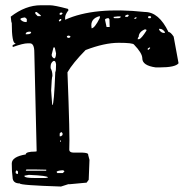

<svg xmlns="http://www.w3.org/2000/svg" viewBox="-20 -678 718 724"><path d="M526.4 -632.8Q579.1 -632.8 615.2 -557.6Q623 -557.6 634.8 -540L653.3 -439.5Q641.6 -423.8 581.1 -423.8H567.4Q516.6 -430.7 516.6 -458Q516.6 -477.5 485.4 -509.8Q481.4 -516.6 427.7 -516.6Q374 -516.6 302.7 -489.3Q253.9 -439.5 234.4 -405.3Q244.1 -159.2 241.2 -114.3Q241.2 -102.5 257.8 -102.5H291Q312.5 -101.6 312.5 -95.7V-93.8L317.4 -75.2L314.5 0L306.6 10.7L243.2 16.6H237.3L210 25.4Q54.7 20.5 54.7 13.7Q27.3 13.7 27.3 -10.7Q24.4 -29.3 24.4 -61.5Q24.4 -86.9 77.1 -95.7Q77.1 -106.4 113.3 -106.4L118.2 -107.4V-109.4L109.4 -480.5Q109.4 -514.6 92.8 -514.6H84Q67.4 -514.6 29.3 -501L27.3 -502.9V-505.9Q27.3 -508.8 38.1 -512.7V-514.6Q24.4 -514.6 24.4 -591.8Q22.5 -591.8 20.5 -615.2Q76.2 -658.2 133.8 -658.2H168Q185.5 -658.2 236.3 -644.5L238.3 -639.6Q225.6 -623 225.6 -612.3V-603.5Q335 -653.3 526.4 -632.8ZM170.9 -427.7V-420.9Q177.7 -409.2 177.7 -391.6Q174.8 -385.7 172.9 -336.9L176.8 -282.2H177.7Q183.6 -282.2 188.5 -407.2Q191.4 -407.2 191.4 -435.5Q189.5 -448.2 184.6 -448.2H181.6Q170.9 -441.4 170.9 -427.7ZM72.3 -15.6V-13.7Q72.3 -6.8 111.3 -6.8H152.3L161.1 -8.8Q161.1 -15.6 88.9 -18.6ZM325.2 -574.2V-571.3Q336.9 -571.3 356.4 -610.4V-617.2H355.5Q319.3 -607.4 325.2 -574.2ZM499 -530.3H504.9Q513.7 -533.2 532.2 -562.5V-564.5Q532.2 -567.4 526.4 -567.4Q502.9 -557.6 502.9 -538.1Q500 -538.1 499 -530.3ZM181.6 -499 174.8 -471.7Q174.8 -462.9 183.6 -458H184.6Q190.4 -458 191.4 -476.6L186.5 -499ZM376 -603.5 381.8 -576.2H393.6L392.6 -605.5L389.6 -609.4H385.7Q376 -607.4 376 -603.5ZM77.1 -36.1 79.1 -34.2H154.3V-38.1L107.4 -39.1H80.1ZM56.6 -605.5Q64.5 -594.7 79.1 -594.7L81.1 -596.7V-606.4L74.2 -612.3Q56.6 -610.4 56.6 -605.5ZM193.4 -29.3 196.3 -25.4H216.8L222.7 -31.2Q222.7 -35.2 215.8 -36.1Q193.4 -34.2 193.4 -29.3ZM580.1 -569.3V-565.4Q587.9 -553.7 598.6 -553.7H601.6V-557.6Q592.8 -569.3 583 -569.3ZM113.3 -632.8V-626L122.1 -617.2H133.8V-620.1L118.2 -632.8ZM77.1 -551.8V-548.8H82Q95.7 -548.8 97.7 -555.7L94.7 -558.6H92.8Q79.1 -558.6 77.1 -551.8ZM408.2 -614.3V-612.3L411.1 -609.4H424.8Q433.6 -609.4 435.5 -614.3L433.6 -616.2H424.8ZM205.1 -174.8V-164.1H210L215.8 -168.9V-175.8L211.9 -179.7H210ZM43 -36.1 39.1 -31.2V-25.4L43 -22.5H47.9V-31.2ZM232.4 -542V-538.1L236.3 -535.2H241.2L245.1 -538.1V-542L238.3 -543.9ZM452.1 -617.2V-614.3H460.9L465.8 -619.1L462.9 -623Q452.1 -621.1 452.1 -617.2ZM538.1 -614.3V-612.3L541 -609.4H546.9L549.8 -612.3V-614.3L546.9 -617.2H541ZM205.1 -628.9V-622.1H210.9L215.8 -627V-628.9L210.9 -630.9ZM202.1 -601.6V-599.6L205.1 -596.7L210.9 -601.6V-606.4H207ZM537.1 -494.1V-490.2H540L545.9 -496.1V-499H543.9Q537.1 -496.1 537.1 -494.1ZM486.3 -609.4V-607.4H492.2L495.1 -610.4V-612.3H490.2ZM207 -148.4V-143.6H210V-148.4Z"/></svg>

Font: Love Ya Like A Sister
Style: Regular
Weight: 400
Designer: Kimberly Geswein
Foundry: Kimberly Geswein
Version: Version 1.002 2007